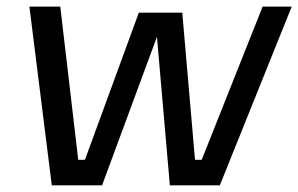

<svg xmlns="http://www.w3.org/2000/svg" viewBox="-20 -554 892 574"><path d="M285.2 0H134.8L67.9 -534.2H160.2L213.9 -76.2H233.9L395 -516.1H524.9L563 -76.2H583L765.1 -534.2H852.1L637.2 0H487.8L449.2 -443.8Z"/></svg>

Font: Sora Italic
Style: Regular
Weight: 400
Designer: Jonathan Barnbrook, Julián Moncada
Foundry: Barnbrook Fonts
Version: Version 2.000